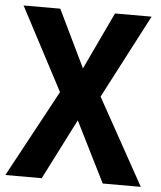

<svg xmlns="http://www.w3.org/2000/svg" viewBox="-52 -759 673 804"><g transform="rotate(5 285.0 -357.0)"><path d="M569.8 0H409.7L282.7 -254.4L153.3 0H0.5L198.2 -365.7L14.6 -713.9H168.9L285.2 -473.1L398.9 -713.9H552.7L369.1 -361.8Z"/></g></svg>

Font: Open Sans SemiCondensed
Style: Bold
Weight: 700
Width: 4
Designer: Monotype Design Team
Foundry: Monotype Imaging Inc.
Version: Version 3.003